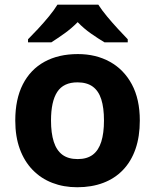

<svg xmlns="http://www.w3.org/2000/svg" viewBox="-20 -786 659 816"><path d="M574.2 -273.9Q574.2 -205.6 555.9 -152.8Q537.6 -100.1 502.7 -63.7Q467.8 -27.3 418.7 -8.8Q369.6 9.8 308.1 9.8Q250.5 9.8 202.4 -8.8Q154.3 -27.3 118.9 -63.7Q83.5 -100.1 64.2 -152.8Q44.9 -205.6 44.9 -273.9Q44.9 -364.7 77.1 -427.7Q109.4 -490.7 168.9 -523.4Q228.5 -556.2 311 -556.2Q387.7 -556.2 447 -523.4Q506.3 -490.7 540.3 -427.7Q574.2 -364.7 574.2 -273.9ZM196.8 -273.9Q196.8 -220.2 208.5 -183.6Q220.2 -147 245.1 -128.4Q270 -109.9 310.1 -109.9Q349.6 -109.9 374.3 -128.4Q398.9 -147 410.4 -183.6Q421.9 -220.2 421.9 -273.9Q421.9 -328.1 410.4 -364Q398.9 -399.9 374 -418Q349.1 -436 309.1 -436Q250 -436 223.4 -395.5Q196.8 -355 196.8 -273.9ZM397.9 -766.1Q412.1 -743.7 434.8 -716.3Q457.5 -689 481.4 -663.1Q505.4 -637.2 522.9 -619.1V-606H424.3Q397.9 -621.6 366.9 -643.3Q335.9 -665 310.1 -691.9Q283.7 -665 253.9 -643.8Q224.1 -622.6 198.2 -606H99.1V-619.1Q117.7 -637.7 141.6 -663.3Q165.5 -689 188 -716.3Q210.4 -743.7 224.1 -766.1Z"/></svg>

Font: Wonky
Style: Regular
Weight: 400
Designer: Monotype Design Team
Foundry: Monotype Imaging Inc.
Version: Version 3.000